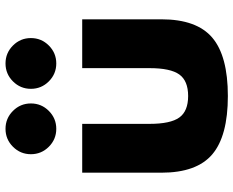

<svg xmlns="http://www.w3.org/2000/svg" viewBox="-95 -736 846 696"><g transform="rotate(-90 328.0 -388.0)"><path d="M144 -764Q171 -791 209 -791Q247 -791 274 -764Q301 -737 301 -699Q301 -661 274 -634Q247 -607 209 -607Q171 -607 144 -634Q117 -661 117 -699Q117 -737 144 -764ZM381 -764Q408 -791 446 -791Q484 -791 511 -764Q538 -737 538 -699Q538 -661 511 -634Q484 -607 446 -607Q408 -607 381 -634Q354 -661 354 -699Q354 -737 381 -764ZM50 -513V-226Q50 -98 116.5 -41.5Q183 15 328 15Q473 15 539.5 -41.5Q606 -98 606 -226V-513H429V-269Q429 -193 406 -161Q383 -129 328 -129Q273 -129 250 -161Q227 -193 227 -269V-513Z"/></g></svg>

Font: Hussar
Style: BoldWeb
Weight: 700
Foundry: Cannot Into Space Fonts
Version: Version 2.00